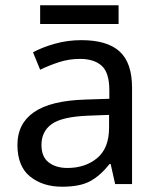

<svg xmlns="http://www.w3.org/2000/svg" viewBox="-20 -697 601 727"><path d="M288 -545Q386 -545 433 -502Q480 -459 480 -365V0H416L399 -76H395Q360 -32 321.5 -11Q283 10 215 10Q142 10 94 -28.5Q46 -67 46 -149Q46 -229 109 -272.5Q172 -316 303 -320L394 -323V-355Q394 -422 365 -448Q336 -474 283 -474Q241 -474 203 -461.5Q165 -449 132 -433L105 -499Q140 -518 188 -531.5Q236 -545 288 -545ZM314 -259Q214 -255 175.5 -227Q137 -199 137 -148Q137 -103 164.5 -82Q192 -61 235 -61Q303 -61 348 -98.5Q393 -136 393 -214V-262ZM429 -677V-606H132V-677Z"/></svg>

Font: Noto Sans Marchen
Style: Regular
Weight: 400
Designer: Monotype Design Team
Foundry: Monotype Imaging Inc.
Version: Version 2.003; ttfautohint (v1.8.4.7-5d5b)